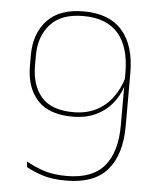

<svg xmlns="http://www.w3.org/2000/svg" viewBox="-49 -691 609 741"><g transform="rotate(5 255.0 -320.0)"><path d="M246.5 -647.5Q345 -647.5 395.2 -590.2Q445.5 -533 445.5 -425.5V-221Q445.5 -110.5 394.5 -50.8Q343.5 9 234.5 9Q177.5 9 140.8 -3.5Q104 -16 80.5 -29.5L77.5 -51.5Q109.5 -33.5 146.2 -21.2Q183 -9 234.5 -9Q334.5 -9 380.5 -63.8Q426.5 -118.5 426.5 -221V-424.5Q426.5 -525.5 381.2 -577.5Q336 -629.5 246.5 -629.5Q160 -629.5 118.2 -582.5Q76.5 -535.5 76.5 -463V-423Q76.5 -346 115.5 -301.2Q154.5 -256.5 239.5 -256.5Q289 -256.5 326.5 -275.2Q364 -294 389.5 -328Q415 -362 428 -406.5L438.5 -393H432.5Q423.5 -350.5 398.2 -315.5Q373 -280.5 332.8 -259.8Q292.5 -239 237.5 -239Q145.5 -239 101.2 -287.8Q57 -336.5 57 -421V-462.5Q57 -544.5 104.2 -596Q151.5 -647.5 246.5 -647.5Z"/></g></svg>

Font: Anek Latin Medium Thin
Style: Regular
Weight: 250
Version: Version 1.003